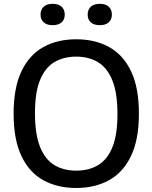

<svg xmlns="http://www.w3.org/2000/svg" viewBox="-20 -950 778 980"><path d="M369 9.5Q273 9.5 201 -30.2Q129 -70 89.2 -154Q49.5 -238 49.5 -370Q49.5 -502 89.5 -586Q129.5 -670 201.2 -709.8Q273 -749.5 369 -749.5Q465.5 -749.5 537.5 -709.5Q609.5 -669.5 649.2 -585.8Q689 -502 689 -370Q689 -238 649 -154.2Q609 -70.5 537 -30.5Q465 9.5 369 9.5ZM369 -79Q433.5 -79 480.8 -107.2Q528 -135.5 553.8 -198.8Q579.5 -262 579.5 -367Q579.5 -475.5 553.5 -539.8Q527.5 -604 480.2 -632.5Q433 -661 369 -661Q305 -661 257.8 -633Q210.5 -605 184.5 -541.8Q158.5 -478.5 158.5 -373Q158.5 -264.5 184.5 -200Q210.5 -135.5 257.8 -107.2Q305 -79 369 -79ZM489.5 -821.5Q459.5 -821.5 443.5 -836Q427.5 -850.5 427.5 -875.5Q427.5 -901 443.5 -915.8Q459.5 -930.5 489.5 -930.5Q519 -930.5 535 -915.8Q551 -901 551 -875.5Q551 -850.5 535 -836Q519 -821.5 489.5 -821.5ZM248.5 -821.5Q219 -821.5 203 -836Q187 -850.5 187 -875.5Q187 -901 203 -915.8Q219 -930.5 248.5 -930.5Q278.5 -930.5 294.5 -915.8Q310.5 -901 310.5 -875.5Q310.5 -850.5 294.5 -836Q278.5 -821.5 248.5 -821.5Z"/></svg>

Font: Encode Sans SC Condensed Thin Medium
Style: Regular
Weight: 500
Version: Version 3.002